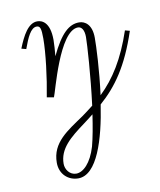

<svg xmlns="http://www.w3.org/2000/svg" viewBox="-75 -395 634 763"><g transform="rotate(-10 241.5 -13.5)"><path d="M307 -240C307 -212 299 -84 284 33C269 45 254 56 239 67C172 113 106 150 106 232C106 279 140 308 180 308C256 308 297 172 318 34C385 -25 438 -98 483 -234L464 -239C427 -129 382 -58 324 -2C337 -101 341 -195 341 -231C341 -284 314 -302 290 -302C249 -302 215 -272 174 -186C176 -208 178 -232 178 -251C178 -324 145 -335 127 -335C90 -335 66 -289 46 -239L65 -234C81 -278 97 -315 121 -315C135 -315 139 -304 139 -264C139 -206 127 -108 112 -31L140 -26C149 -44 206 -283 282 -283C297 -283 307 -268 307 -240ZM255 193C236 257 203 288 175 288C149 288 132 264 132 241C132 180 179 142 240 97C253 87 267 77 279 67C272 115 264 159 255 193Z"/></g></svg>

Font: Clicker Script
Style: Regular
Weight: 400
Designer: Astigmatic (AOETI)
Foundry: Astigmatic (AOETI)
Version: Version 1.000